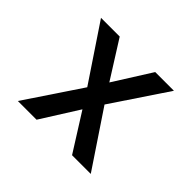

<svg xmlns="http://www.w3.org/2000/svg" viewBox="-124 -684 849 849"><g transform="rotate(45 300.0 -260.0)"><path d="M72 0 246 -260 72 -520H189L300 -344L411 -520H528L354 -260L528 0H411L300 -176L189 0Z"/></g></svg>

Font: Iosevka SS04 Medium Extended
Style: Regular
Weight: 500
Width: 7
Monospace: yes
Designer: Belleve Invis
Foundry: Belleve Invis
Version: Version 19.0.0; ttfautohint (v1.8.4)